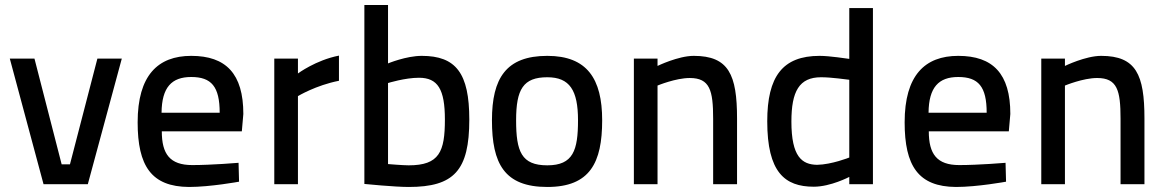

<svg xmlns="http://www.w3.org/2000/svg" viewBox="-20 -732 4643 763"><path d="M19 -499 153 0H329L464 -499H367L258 -79H225L117 -499Z M744 -76C655 -76 623 -120 623 -210H941L947 -279C947 -439 878 -510 740 -510C607 -510 527 -432 527 -246C527 -73 581 10 731 11C816 11 930 -10 930 -10L928 -85C928 -85 821 -76 744 -76ZM622 -284C623 -385 662 -426 740 -426C820 -426 853 -388 853 -284Z M1070 0H1164V-350C1164 -350 1235 -393 1327 -411V-511C1235 -493 1164 -440 1164 -440V-499H1070Z M1656 -510C1594 -510 1522 -480 1522 -480V-712H1428V-1C1428 -1 1548 11 1604 11C1784 11 1845 -54 1845 -257C1845 -441 1792 -510 1656 -510ZM1604 -75C1581 -75 1522 -80 1522 -80V-402C1522 -402 1589 -423 1645 -423C1720 -423 1748 -377 1748 -257C1748 -129 1726 -75 1604 -75Z M2155 -510C1991 -510 1935 -421 1935 -254C1935 -82 1984 11 2155 11C2325 11 2373 -86 2373 -254C2373 -419 2313 -510 2155 -510ZM2155 -75C2052 -75 2031 -130 2031 -254C2031 -377 2059 -425 2155 -425C2244 -425 2277 -373 2277 -254C2277 -135 2258 -75 2155 -75Z M2593 0V-392C2593 -392 2665 -422 2721 -422C2801 -422 2814 -373 2814 -260V0H2909V-261C2909 -435 2876 -510 2737 -510C2675 -510 2593 -470 2593 -470V-499H2499V0Z M3449 -700H3355V-498C3345 -499 3278 -510 3237 -510C3090 -510 3029 -428 3029 -250C3029 -48 3098 10 3214 10C3281 10 3355 -29 3355 -29V0H3449ZM3227 -77C3167 -78 3125 -109 3125 -249C3125 -369 3156 -425 3243 -425C3285 -425 3344 -416 3355 -415V-106C3355 -106 3285 -78 3227 -77Z M3792 -76C3703 -76 3671 -120 3671 -210H3989L3995 -279C3995 -439 3926 -510 3788 -510C3655 -510 3575 -432 3575 -246C3575 -73 3629 10 3779 11C3864 11 3978 -10 3978 -10L3976 -85C3976 -85 3869 -76 3792 -76ZM3670 -284C3671 -385 3710 -426 3788 -426C3868 -426 3901 -388 3901 -284Z M4212 0V-392C4212 -392 4284 -422 4340 -422C4420 -422 4433 -373 4433 -260V0H4528V-261C4528 -435 4495 -510 4356 -510C4294 -510 4212 -470 4212 -470V-499H4118V0Z"/></svg>

Font: TitilliumText22L
Style: 600 wt
Weight: 600
Designer: Campivisivi
Foundry: Campivisivi
Version: 1.000